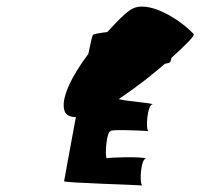

<svg xmlns="http://www.w3.org/2000/svg" viewBox="-20 -877 612 587"><path d="M178 -536C183 -524 196 -519 212 -519C193 -419 177 -327 176 -323C174 -318 399 -312 415 -310C405 -317 411 -395 427 -392C418 -399 312 -396 306 -393C300 -404 306 -478 319 -476C311 -482 418 -478 434 -476C424 -482 431 -560 447 -558C440 -563 375 -566 343 -574C412 -621 448 -651 484 -682C500 -685 502 -685 504 -700C536 -729 577 -767 572 -773C532 -816 431 -882 379 -847C360 -835 337 -810 308 -779C284 -776 265 -773 264 -770C262 -768 257 -746 250 -712C200 -646 163 -573 178 -536Z"/></svg>

Font: Ampere
Style: CndIta
Weight: 400
Version: Version 1